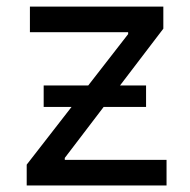

<svg xmlns="http://www.w3.org/2000/svg" viewBox="-20 -566 581 586"><path d="M61.5 0V-63.5L371.1 -461.9V-467.8H71.3V-545.9H478.5V-478.5L177.7 -84V-78.1H488.3V0ZM113.3 -239.7V-305.2H425.8V-239.7Z"/></svg>

Font: Inter V
Style: 
Weight: 400
Designer: Rasmus Andersson
Foundry: rsms
Version: Version 4.000;git-a3f224843